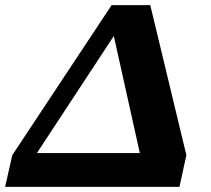

<svg xmlns="http://www.w3.org/2000/svg" viewBox="-52 -730 824 750"><path d="M-32 0 -4 -124 384 -710H535L676 -124L649 0ZM506 -79 378 -655 456 -686 60 -83 34 -132H605Z"/></svg>

Font: Roboto Serif
Style: Bold Italic
Weight: 700
Italic angle: -10°
Designer: Greg Gazdowicz
Foundry: Commercial Type
Version: Version 1.008